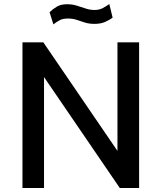

<svg xmlns="http://www.w3.org/2000/svg" viewBox="-20 -933 802 953"><path d="M91.5 0V-723H195L563 -184V-723H670.5V0H574.5L198.5 -550.5V0ZM245 -812 226 -872.5Q243 -889 263 -900.5Q283 -912 313 -912Q338.5 -912 361 -905Q383.5 -898 405.2 -890.8Q427 -883.5 449 -883.5Q472.5 -883.5 490 -892.8Q507.5 -902 522.5 -913L539 -845.5Q525.5 -835 503.2 -824.8Q481 -814.5 449 -814.5Q422 -814.5 401 -821.2Q380 -828 360.5 -834.5Q341 -841 317.5 -841Q292.5 -841 277 -833Q261.5 -825 245 -812Z"/></svg>

Font: Public Sans Thin Medium
Style: Regular
Weight: 500
Version: Version 2.001